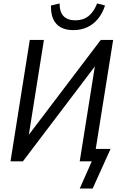

<svg xmlns="http://www.w3.org/2000/svg" viewBox="-20 -937 711 1115"><path d="M443 158 513 0H443L533 -565L539 -562L113 0H41L153 -705H235L145 -139L138 -142L565 -705H637L536 -72H622L518 158ZM406 -762Q362 -762 332.5 -778.5Q303 -795 289 -826.5Q275 -858 276 -905L326 -917Q326 -867 349.5 -843Q373 -819 417 -819Q463 -819 494 -843.5Q525 -868 544 -917L590 -905Q575 -859 548.5 -827Q522 -795 485.5 -778.5Q449 -762 406 -762Z"/></svg>

Font: Nunito Sans 10pt Condensed Medium
Style: Italic
Weight: 500
Width: 3
Italic angle: -9°
Designer: Vernon Adams
Foundry: Vernon Adams
Version: Version 3.101;gftools[0.9.27]